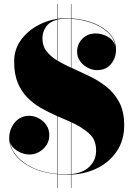

<svg xmlns="http://www.w3.org/2000/svg" viewBox="-20 -850 674 950"><path d="M262 -830H264V-757Q285.5 -760 307 -760Q319 -760 331 -759.5V-830H333V-759Q392 -755.5 442.2 -736Q492.5 -716.5 523.2 -683Q554 -649.5 554 -605Q554 -563 529.2 -533Q504.5 -503 460 -503Q437.5 -503 414.8 -514.5Q392 -526 376.8 -546.5Q361.5 -567 361.5 -594Q361.5 -631.5 387.2 -658Q413 -684.5 453.5 -684.5Q484 -684.5 513 -668.5Q542 -652.5 550.5 -623.5Q544 -662 512.5 -690.8Q481 -719.5 434 -736.5Q387 -753.5 333 -757V-515Q376.5 -495 422.5 -473Q468.5 -451 507.5 -420Q546.5 -389 570.5 -343.2Q594.5 -297.5 594.5 -230Q594.5 -158 559.8 -104.5Q525 -51 465.8 -20.2Q406.5 10.5 333 14V80H331V14Q323 14.5 315 14.5Q288.5 14.5 264 12V80H262V12Q184 4 131.2 -23.5Q78.5 -51 52 -88.8Q25.5 -126.5 25.5 -165Q25.5 -211 53.2 -244Q81 -277 125 -277Q148 -277 170.8 -265.2Q193.5 -253.5 208.8 -232Q224 -210.5 224 -181Q224 -153.5 209.8 -132Q195.5 -110.5 173.2 -98Q151 -85.5 126.5 -85.5Q95 -85.5 65.5 -103.5Q36 -121.5 28.5 -149.5Q33.5 -113.5 61.8 -79.5Q90 -45.5 140.2 -21Q190.5 3.5 262 10.5V-276Q223 -293 185.2 -314.2Q147.5 -335.5 117 -365.8Q86.5 -396 68.2 -439.5Q50 -483 50 -545Q50 -602.5 80 -646.8Q110 -691 158.5 -719.5Q207 -748 262 -756.5ZM307 -758Q283.5 -758 264 -753V-550Q279 -541 296 -532.5Q313 -524 331 -515.5V-757.5Q319 -758 307 -758ZM190 -660Q190 -622.5 210 -596.8Q230 -571 262 -551.5V-752.5Q225 -742.5 207.5 -717.2Q190 -692 190 -660ZM310 12.5Q321 12.5 331 11.5V-246Q315 -253.5 298 -260.5Q281 -267.5 264 -275V10.5Q286.5 12.5 310 12.5ZM455.5 -105Q455.5 -159.5 420 -190.5Q384.5 -221.5 333 -245V11.5Q391 6 423.2 -26Q455.5 -58 455.5 -105Z"/></svg>

Font: Bodoni* 96pt Fatface
Style: Regular
Weight: 900
Version: Version 2.3